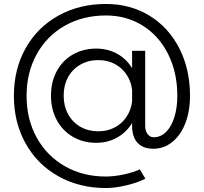

<svg xmlns="http://www.w3.org/2000/svg" viewBox="-20 -735 1028 968"><path d="M50 -252Q50 -386 109 -491.5Q168 -597 274 -656Q380 -715 514 -715Q637 -715 733.5 -656Q830 -597 884 -491.5Q938 -386 938 -252H874Q874 -369 828 -461.5Q782 -554 700 -605.5Q618 -657 514 -657Q398 -657 307 -605.5Q216 -554 165 -461.5Q114 -369 114 -252Q114 -134 165 -41.5Q216 51 307 103Q398 155 514 155Q554 155 602 145Q650 135 685 119L713 166Q671 187 615 200Q559 213 514 213Q380 213 274 153.5Q168 94 109 -12Q50 -118 50 -252ZM237 -253Q237 -322 266 -376Q295 -430 347 -460Q399 -490 465 -490Q528 -490 577.5 -460Q627 -430 654.5 -376Q682 -322 682 -253Q682 -184 654.5 -130Q627 -76 577.5 -45.5Q528 -15 465 -15Q399 -15 347 -45.5Q295 -76 266 -130Q237 -184 237 -253ZM648 -253Q648 -305 626 -345.5Q604 -386 564.5 -409Q525 -432 475 -432Q425 -432 385 -409Q345 -386 323 -345.5Q301 -305 301 -253Q301 -201 323 -160Q345 -119 385 -96Q425 -73 475 -73Q525 -73 564.5 -96Q604 -119 626 -160Q648 -201 648 -253ZM646 -100H712Q712 -75 724 -59Q736 -43 755 -43Q790 -43 817 -69.5Q844 -96 859 -144Q874 -192 874 -252H938Q938 -175 914.5 -114Q891 -53 848.5 -19Q806 15 753 15Q718 15 694 1.5Q670 -12 658 -38Q646 -64 646 -100ZM646 -479H712V-100H646Z"/></svg>

Font: Oak Sans Light
Style: Regular
Weight: 400
Designer: Erik Kennedy, Walven
Foundry: Erik Kennedy, Walven
Version: Version 1.100;Glyphs 3.1.2 (3151)